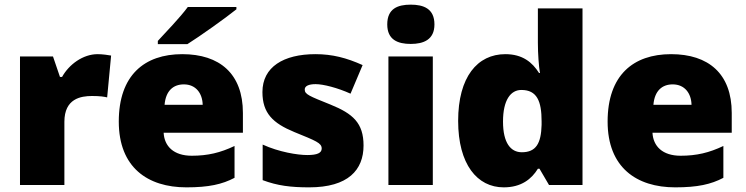

<svg xmlns="http://www.w3.org/2000/svg" viewBox="-20 -796 3210 826"><path d="M400 -563C337 -563 277 -519 247 -465H238L208 -553H66V0H257V-272C257 -372 328 -383 376 -383C411 -383 428 -380 441 -377L458 -557C447 -559 421 -563 400 -563Z M997 -756V-766H788C755 -721 693 -657 659 -620V-606H786C840 -640 950 -718 997 -756ZM764 -563C601 -563 491 -472 491 -273C491 -76 615 10 782 10C878 10 936 -3 989 -31V-168C928 -139 874 -126 805 -126C727 -126 687 -167 684 -225H1025V-310C1025 -479 925 -563 764 -563ZM771 -433C823 -433 851 -394 852 -345H688C693 -406 726 -433 771 -433Z M1544 -170C1544 -267 1498 -307 1402 -346C1310 -383 1291 -390 1291 -411C1291 -426 1308 -434 1338 -434C1371 -434 1433 -418 1488 -393L1540 -516C1471 -547 1410 -563 1337 -563C1200 -563 1109 -508 1109 -400C1109 -309 1154 -266 1246 -228C1339 -190 1364 -181 1364 -157C1364 -138 1345 -129 1302 -129C1260 -129 1180 -142 1110 -174V-21C1174 3 1231 10 1310 10C1478 10 1544 -65 1544 -170Z M1747 -776C1691 -776 1646 -759 1646 -691C1646 -625 1691 -607 1747 -607C1802 -607 1849 -625 1849 -691C1849 -759 1802 -776 1747 -776ZM1842 -553H1651V0H1842Z M2147 10C2223 10 2267 -26 2294 -70H2301L2342 0H2486V-760H2294V-612C2294 -565 2298 -510 2303 -482H2299C2270 -528 2228 -563 2154 -563C2034 -563 1951 -465 1951 -276C1951 -89 2033 10 2147 10ZM2225 -141C2177 -141 2144 -181 2144 -273C2144 -366 2177 -409 2223 -409C2290 -409 2310 -361 2310 -274V-259C2308 -179 2286 -141 2225 -141Z M2867 -563C2704 -563 2594 -472 2594 -273C2594 -76 2718 10 2885 10C2981 10 3039 -3 3092 -31V-168C3031 -139 2977 -126 2908 -126C2830 -126 2790 -167 2787 -225H3128V-310C3128 -479 3028 -563 2867 -563ZM2874 -433C2926 -433 2954 -394 2955 -345H2791C2796 -406 2829 -433 2874 -433Z"/></svg>

Font: Noto Sans Lao UI Blk
Style: Regular
Weight: 900
Designer: Monotype Design Team
Foundry: Monotype Imaging Inc.
Version: Version 2.000